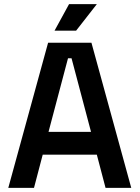

<svg xmlns="http://www.w3.org/2000/svg" viewBox="-20 -906 673 926"><path d="M20 0 212 -700H421L613 0H489L447 -160H186L144 0ZM214 -270H419L325 -625H308ZM243 -758 313 -886H447L347 -758Z"/></svg>

Font: Space Grotesk SemiBold
Style: Regular
Weight: 600
Designer: Florian Karsten
Foundry: Florian Karsten
Version: Version 2.000